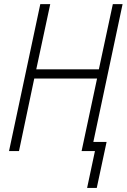

<svg xmlns="http://www.w3.org/2000/svg" viewBox="-20 -734 616 933"><path d="M403.3 179.2 441.4 0H376.5L451.7 -352.5H146.5L72.3 0H23.9L175.8 -713.9H224.1L156.2 -397H460.4L528.3 -713.9H575.7L433.6 -44.4H498L450.2 179.2Z"/></svg>

Font: Open Sans SemiCondensed Light
Style: Italic
Weight: 300
Width: 4
Italic angle: -12°
Designer: Monotype Design Team
Foundry: Monotype Imaging Inc.
Version: Version 3.000